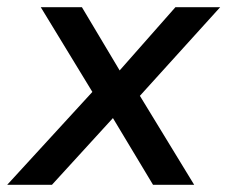

<svg xmlns="http://www.w3.org/2000/svg" viewBox="-42 -512 630 532"><path d="M-22 0 232 -277 233 -226 71 -492H185L296 -306H280L444 -492H568L328 -227L327 -277L496 0H382L263 -198L282 -197L102 0Z"/></svg>

Font: Nunito Sans 10pt SemiBold
Style: Italic
Weight: 600
Italic angle: -9°
Designer: Vernon Adams
Foundry: Vernon Adams
Version: Version 3.101;gftools[0.9.27]